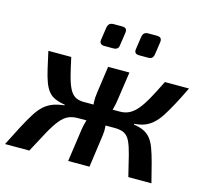

<svg xmlns="http://www.w3.org/2000/svg" viewBox="-117 -814 1003 931"><g transform="rotate(15 384.5 -349.0)"><path d="M185 -491Q196 -439 205.5 -402Q215 -365 226.5 -341.5Q238 -318 255 -307Q272 -296 299 -296L294 -213Q265 -213 244.5 -203.5Q224 -194 204.5 -170Q185 -146 162 -104.5Q139 -63 106 0H-16Q13 -58 35 -99.5Q57 -141 75 -169.5Q93 -198 112 -215.5Q131 -233 155 -242.5Q179 -252 214 -256L215 -259Q185 -264 164.5 -273Q144 -282 130.5 -299Q117 -316 107.5 -341.5Q98 -367 89.5 -404Q81 -441 70 -491ZM367 -296 356 -213H267L278 -296ZM477 -491 457 -354Q454 -329 447 -303Q440 -277 426 -252Q430 -232 432 -209Q434 -186 431 -165L408 0H301L325 -168Q328 -189 336 -213.5Q344 -238 355 -262Q349 -283 348 -307Q347 -331 351 -357L370 -491ZM510 -296 499 -213H413L425 -296ZM776 -491Q752 -441 731.5 -403Q711 -365 694 -338.5Q677 -312 658 -294.5Q639 -277 616.5 -268Q594 -259 564 -257L563 -253Q592 -249 612.5 -239.5Q633 -230 647.5 -212.5Q662 -195 672.5 -167Q683 -139 694 -98Q705 -57 719 0H603Q588 -63 577.5 -104.5Q567 -146 555.5 -170Q544 -194 526 -203.5Q508 -213 478 -213L481 -296Q508 -296 529 -307Q550 -318 569 -341Q588 -364 608.5 -401Q629 -438 655 -491ZM384 -698Q400 -698 405 -691Q410 -684 408 -671L399 -610Q398 -596 391 -590Q384 -584 370 -584H326Q300 -584 303 -609L312 -670Q314 -684 321 -691Q328 -698 343 -698ZM558 -698Q574 -698 579.5 -691Q585 -684 583 -671L574 -610Q572 -596 565.5 -590Q559 -584 545 -584H501Q474 -584 478 -609L487 -671Q489 -685 496 -691.5Q503 -698 517 -698Z"/></g></svg>

Font: Exo 2 SemiBold
Style: Italic
Weight: 600
Italic angle: -8°
Designer: Natanael Gama
Foundry: Natanael Gama
Version: Version 2.010